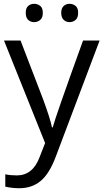

<svg xmlns="http://www.w3.org/2000/svg" viewBox="-20 -748 544 1008"><path d="M81.1 240.2Q43.9 240.2 7.8 231.9V167Q34.7 172.9 67.9 172.9Q151.4 172.9 187 79.1L216.8 2.9L1 -535.2H87.9L205.1 -230Q243.7 -125.5 252.9 -79.1H256.8Q270.5 -132.8 416 -535.2H502.9L272.9 74.2Q239.3 164.1 193.4 202.1Q147.5 240.2 81.1 240.2ZM301.3 -680.7Q301.8 -705.6 314.5 -716.8Q327.1 -728 345.2 -728Q363.3 -728 377 -716.8Q390.6 -705.6 390.1 -680.7Q390.6 -655.3 377 -643.6Q363.3 -631.8 345.2 -631.8Q327.1 -631.8 314.5 -643.6Q301.8 -655.3 301.3 -680.7ZM115.2 -680.7Q115.2 -705.6 127.9 -716.8Q140.6 -728 159.2 -728Q177.7 -728 191.4 -716.8Q205.1 -705.6 204.6 -680.7Q205.1 -655.3 191.4 -643.6Q177.7 -631.8 159.2 -631.8Q140.6 -631.8 127.9 -643.6Q115.2 -655.3 115.2 -680.7Z"/></svg>

Font: OpenSans-Regular
Style: Regular
Weight: 400
Foundry: Ascender Corporation
Version: Version 1.10